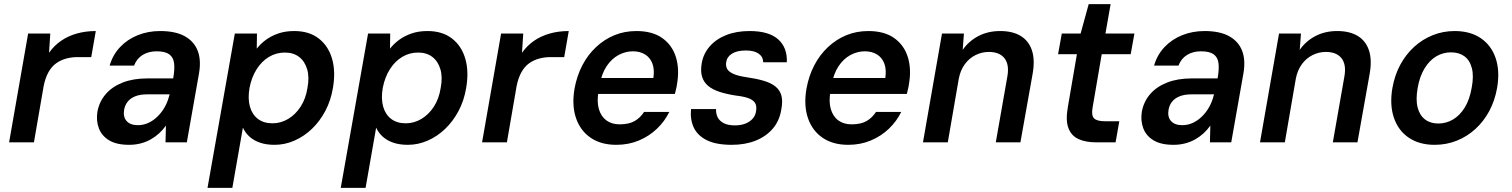

<svg xmlns="http://www.w3.org/2000/svg" viewBox="-20 -688 7308 928"><path d="M24 0 116 -526H223L217 -433Q242 -468 275.5 -491Q309 -514 351.5 -526Q394 -538 443 -538L421 -412H354Q327 -412 300.5 -405Q274 -398 252 -382.5Q230 -367 214.5 -339.5Q199 -312 191 -272L144 0Z M604 12Q543 12 507 -10Q471 -32 457.5 -69Q444 -106 451 -149Q460 -197 491 -233Q522 -269 573 -289Q624 -309 692 -309H817Q825 -353 821.5 -382Q818 -411 798 -425.5Q778 -440 737 -440Q698 -440 669.5 -422.5Q641 -405 628 -371H510Q525 -423 560.5 -460.5Q596 -498 646 -518Q696 -538 754 -538Q827 -538 872 -513.5Q917 -489 935 -444Q953 -399 942 -334L883 0H780L782 -81Q768 -61 749.5 -44Q731 -27 709 -14.5Q687 -2 660.5 5Q634 12 604 12ZM646 -83Q673 -83 697 -94Q721 -105 741.5 -125Q762 -145 776.5 -171Q791 -197 798 -226L800 -232H692Q657 -232 633.5 -222.5Q610 -213 597 -196.5Q584 -180 580 -158Q574 -123 592 -103Q610 -83 646 -83Z M983 220 1115 -526H1222L1221 -453Q1240 -477 1266 -496Q1292 -515 1326 -526.5Q1360 -538 1402 -538Q1474 -538 1520.5 -502Q1567 -466 1585 -404Q1603 -342 1589 -262Q1579 -202 1552.5 -152Q1526 -102 1488 -65.5Q1450 -29 1403.5 -8.5Q1357 12 1307 12Q1268 12 1238 2Q1208 -8 1187 -26.5Q1166 -45 1154 -71L1103 220ZM1297 -92Q1337 -92 1372.5 -113Q1408 -134 1433 -172.5Q1458 -211 1466 -263Q1476 -315 1464.5 -353.5Q1453 -392 1425.5 -413Q1398 -434 1357 -434Q1315 -434 1280 -413Q1245 -392 1220.5 -353.5Q1196 -315 1186 -263Q1177 -211 1188 -172.5Q1199 -134 1227 -113Q1255 -92 1297 -92Z M1627 220 1759 -526H1866L1865 -453Q1884 -477 1910 -496Q1936 -515 1970 -526.5Q2004 -538 2046 -538Q2118 -538 2164.5 -502Q2211 -466 2229 -404Q2247 -342 2233 -262Q2223 -202 2196.5 -152Q2170 -102 2132 -65.5Q2094 -29 2047.5 -8.5Q2001 12 1951 12Q1912 12 1882 2Q1852 -8 1831 -26.5Q1810 -45 1798 -71L1747 220ZM1941 -92Q1981 -92 2016.5 -113Q2052 -134 2077 -172.5Q2102 -211 2110 -263Q2120 -315 2108.5 -353.5Q2097 -392 2069.5 -413Q2042 -434 2001 -434Q1959 -434 1924 -413Q1889 -392 1864.5 -353.5Q1840 -315 1830 -263Q1821 -211 1832 -172.5Q1843 -134 1871 -113Q1899 -92 1941 -92Z M2310 0 2402 -526H2509L2503 -433Q2528 -468 2561.5 -491Q2595 -514 2637.5 -526Q2680 -538 2729 -538L2707 -412H2640Q2613 -412 2586.5 -405Q2560 -398 2538 -382.5Q2516 -367 2500.5 -339.5Q2485 -312 2477 -272L2430 0Z M2959 12Q2885 12 2835 -22Q2785 -56 2764 -117.5Q2743 -179 2757 -260Q2768 -321 2794.5 -372Q2821 -423 2861 -460.5Q2901 -498 2950 -518Q2999 -538 3056 -538Q3133 -538 3181 -504Q3229 -470 3247 -411.5Q3265 -353 3252 -280Q3251 -270 3248 -259Q3245 -248 3242 -234H2839L2853 -311H3138Q3144 -353 3133 -381.5Q3122 -410 3097.5 -425Q3073 -440 3039 -440Q3003 -440 2969.5 -422Q2936 -404 2912 -368Q2888 -332 2878 -277L2873 -248Q2864 -197 2874.5 -161Q2885 -125 2911 -106Q2937 -87 2975 -87Q3020 -87 3047.5 -103Q3075 -119 3093 -147H3215Q3193 -102 3155.5 -66Q3118 -30 3068 -9Q3018 12 2959 12Z M3517 12Q3441 12 3396 -10.5Q3351 -33 3333 -72Q3315 -111 3320 -161H3441Q3440 -139 3448.5 -121.5Q3457 -104 3477.5 -93Q3498 -82 3532 -82Q3561 -82 3582.5 -90.5Q3604 -99 3617.5 -114Q3631 -129 3634 -149Q3639 -176 3629 -191Q3619 -206 3596 -214Q3573 -222 3537 -226Q3492 -233 3458 -244Q3424 -255 3402.5 -273Q3381 -291 3373 -318.5Q3365 -346 3372 -384Q3380 -429 3410.5 -464Q3441 -499 3490 -518.5Q3539 -538 3603 -538Q3696 -538 3741 -498Q3786 -458 3783 -387H3669Q3668 -414 3646.5 -429Q3625 -444 3585 -444Q3543 -444 3518.5 -429Q3494 -414 3490 -388Q3487 -370 3494 -356Q3501 -342 3523.5 -331.5Q3546 -321 3587 -315Q3636 -308 3671.5 -297.5Q3707 -287 3728.5 -269.5Q3750 -252 3757 -225Q3764 -198 3756 -157Q3747 -103 3714.5 -65.5Q3682 -28 3631.5 -8Q3581 12 3517 12Z M4080 12Q4006 12 3956 -22Q3906 -56 3885 -117.5Q3864 -179 3878 -260Q3889 -321 3915.5 -372Q3942 -423 3982 -460.5Q4022 -498 4071 -518Q4120 -538 4177 -538Q4254 -538 4302 -504Q4350 -470 4368 -411.5Q4386 -353 4373 -280Q4372 -270 4369 -259Q4366 -248 4363 -234H3960L3974 -311H4259Q4265 -353 4254 -381.5Q4243 -410 4218.5 -425Q4194 -440 4160 -440Q4124 -440 4090.5 -422Q4057 -404 4033 -368Q4009 -332 3999 -277L3994 -248Q3985 -197 3995.5 -161Q4006 -125 4032 -106Q4058 -87 4096 -87Q4141 -87 4168.5 -103Q4196 -119 4214 -147H4336Q4314 -102 4276.5 -66Q4239 -30 4189 -9Q4139 12 4080 12Z M4441 0 4533 -526H4639L4633 -447Q4662 -489 4708.5 -513.5Q4755 -538 4814 -538Q4874 -538 4913 -514.5Q4952 -491 4967.5 -445Q4983 -399 4971 -331L4912 0H4793L4849 -319Q4859 -376 4835 -406.5Q4811 -437 4759 -437Q4726 -437 4695.5 -422Q4665 -407 4643.5 -378Q4622 -349 4614 -307L4561 0Z M5278 0Q5227 0 5192.5 -16Q5158 -32 5144 -69Q5130 -106 5141 -169L5185 -426H5094L5112 -526H5203L5242 -668H5348L5323 -526H5463L5445 -426H5305L5261 -169Q5254 -131 5267.5 -116.5Q5281 -102 5321 -102H5390L5372 0Z M5652 12Q5591 12 5555 -10Q5519 -32 5505.5 -69Q5492 -106 5499 -149Q5508 -197 5539 -233Q5570 -269 5621 -289Q5672 -309 5740 -309H5865Q5873 -353 5869.5 -382Q5866 -411 5846 -425.5Q5826 -440 5785 -440Q5746 -440 5717.5 -422.5Q5689 -405 5676 -371H5558Q5573 -423 5608.5 -460.5Q5644 -498 5694 -518Q5744 -538 5802 -538Q5875 -538 5920 -513.5Q5965 -489 5983 -444Q6001 -399 5990 -334L5931 0H5828L5830 -81Q5816 -61 5797.5 -44Q5779 -27 5757 -14.5Q5735 -2 5708.5 5Q5682 12 5652 12ZM5694 -83Q5721 -83 5745 -94Q5769 -105 5789.5 -125Q5810 -145 5824.5 -171Q5839 -197 5846 -226L5848 -232H5740Q5705 -232 5681.5 -222.5Q5658 -213 5645 -196.5Q5632 -180 5628 -158Q5622 -123 5640 -103Q5658 -83 5694 -83Z M6070 0 6162 -526H6268L6262 -447Q6291 -489 6337.5 -513.5Q6384 -538 6443 -538Q6503 -538 6542 -514.5Q6581 -491 6596.5 -445Q6612 -399 6600 -331L6541 0H6422L6478 -319Q6488 -376 6464 -406.5Q6440 -437 6388 -437Q6355 -437 6324.5 -422Q6294 -407 6272.5 -378Q6251 -349 6243 -307L6190 0Z M6914 12Q6840 12 6789 -22.5Q6738 -57 6717 -119.5Q6696 -182 6710 -263Q6721 -325 6748 -375Q6775 -425 6815 -461.5Q6855 -498 6905 -518Q6955 -538 7011 -538Q7086 -538 7137 -503.5Q7188 -469 7209 -407Q7230 -345 7216 -263Q7205 -201 7178 -151Q7151 -101 7111 -64.5Q7071 -28 7021 -8Q6971 12 6914 12ZM6932 -91Q6970 -91 7003 -110.5Q7036 -130 7059.5 -168Q7083 -206 7093 -263Q7104 -320 7094 -358.5Q7084 -397 7058 -416Q7032 -435 6993 -435Q6955 -435 6922.5 -416Q6890 -397 6866 -358.5Q6842 -320 6832 -263Q6822 -206 6832 -168Q6842 -130 6868 -110.5Q6894 -91 6932 -91Z"/></svg>

Font: DM Sans 9pt SemiBold
Style: Italic
Weight: 600
Italic angle: -10°
Version: Version 4.004;gftools[0.9.30]